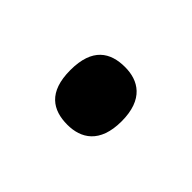

<svg xmlns="http://www.w3.org/2000/svg" viewBox="-42 -217 315 315"><g transform="rotate(45 115.5 -60.0)"><path d="M116 7C147 7 175 -9 175 -60C175 -111 147 -127 116 -127C82 -127 56 -111 56 -60C56 -9 82 7 116 7Z"/></g></svg>

Font: Noto Serif Georgian Condensed Medium
Style: Regular
Weight: 500
Width: 3
Designer: Monotype Design Team, Akaki Razmadze
Foundry: Google LLC
Version: Version 2.003